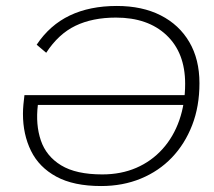

<svg xmlns="http://www.w3.org/2000/svg" viewBox="-20 -614 719 644"><path d="M319 10Q227 10 169 -21.5Q111 -53 84 -108Q57 -163 57 -232Q57 -247 58.5 -263Q60 -279 62 -295H611L605 -262H107Q99 -196 117 -143Q135 -90 185 -59.5Q235 -29 323 -29Q386 -29 437 -51Q488 -73 525 -114Q562 -155 581.5 -211Q601 -267 601 -333Q601 -437 538.5 -496Q476 -555 369 -555Q290 -555 233 -527.5Q176 -500 135 -437L103 -464Q147 -530 214 -562Q281 -594 372 -594Q457 -594 519 -562.5Q581 -531 615 -473Q649 -415 649 -335Q649 -257 624.5 -194Q600 -131 556.5 -85.5Q513 -40 452.5 -15Q392 10 319 10Z"/></svg>

Font: Rokkitt SemiBold ExtraLight
Style: Italic
Weight: 250
Italic angle: -9°
Version: Version 3.103